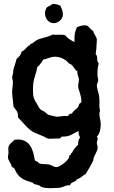

<svg xmlns="http://www.w3.org/2000/svg" viewBox="-20 -743 589 995"><path d="M482 -35C499 -52 502 -78 502 -101C502 -119 495 -136 495 -153C495 -159 498 -164 498 -170C498 -177 495 -183 495 -189C495 -211 497 -233 492 -254C488 -270 482 -286 482 -302C482 -310 489 -317 489 -325C489 -336 485 -346 485 -357C485 -377 486 -396 492 -415C480 -424 486 -441 482 -454C480 -456 476 -461 476 -464C476 -472 479 -480 479 -488C479 -504 482 -520 482 -536C482 -553 465 -566 463 -583C446 -590 441 -612 421 -612C407 -612 392 -608 379 -602C369 -583 365 -561 366 -539V-525C348 -534 330 -544 318 -560C296 -567 275 -560 253 -564C227 -549 188 -546 169 -534C161 -530 155 -523 147 -518C143 -516 136 -517 136 -511C136 -510 136 -509 137 -509C117 -505 112 -481 92 -476C89 -460 79 -448 66 -438C64 -427 49 -384 49 -381C49 -358 43 -352 43 -342C43 -334 47 -326 47 -318C47 -301 43 -283 43 -266C43 -241 49 -214 50 -189C63 -174 74 -163 73 -142V-135C98 -110 124 -73 156 -57C173 -49 191 -43 208 -35C223 -28 222 -24 240 -24C255 -24 270 -26 285 -25C296 -24 294 -35 302 -35C350 -35 351 -50 389 -64C384 -46 389 -46 395 -31C389 -22 385 -13 385 -2C385 1 385 4 385 7C371 19 361 33 353 49L347 52V59L340 62C338 66 339 71 337 75C330 91 290 123 272 123C260 123 249 114 237 110C220 106 202 110 185 104C180 102 177 97 173 94C167 91 161 92 160 85C152 33 135 -20 73 -20C67 -20 62 -19 56 -19C43 -5 23 4 23 27C23 34 24 42 24 49C24 57 21 64 21 71C21 90 39 102 40 120C45 125 54 126 56 133C76 181 104 190 150 204L156 210C165 214 174 214 182 217C196 232 225 232 244 232C259 232 274 231 289 230C306 228 322 216 339 217H343C347 198 374 202 379 185C399 182 407 166 424 159C430 150 464 91 464 86C464 64 486 45 486 21C486 13 482 6 482 -2C482 -10 486 -17 486 -24C486 -28 485 -32 482 -35ZM385 -297C385 -278 402 -252 402 -216C402 -210 395 -209 392 -206C388 -201 389 -194 385 -189C376 -176 359 -170 353 -154C338 -157 339 -143 327 -141C309 -145 292 -138 274 -138C272 -138 232 -147 231 -148C225 -150 217 -160 211 -164C204 -168 195 -171 189 -177C182 -183 178 -194 173 -202C151 -236 151 -245 151 -286C151 -335 167 -354 173 -396C187 -405 195 -421 205 -435C223 -436 238 -449 266 -449C287 -449 307 -441 324 -428C329 -424 332 -419 337 -415C342 -411 349 -410 353 -405C363 -396 369 -378 382 -373C377 -358 389 -346 389 -330C389 -319 385 -308 385 -297ZM306 -669C306 -685 299 -699 293 -713C284 -719 265 -723 254 -723C252 -723 249 -719 247 -719C239 -712 227 -709 221 -703C217 -692 213 -687 213 -675C213 -649 231 -623 258 -623C283 -623 306 -644 306 -669Z"/></svg>

Font: Margarine
Style: Regular
Weight: 400
Designer: Astigmatic (AOETI)
Foundry: Astigmatic (AOETI)
Version: Version 1.000